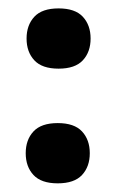

<svg xmlns="http://www.w3.org/2000/svg" viewBox="-20 -420 268 448"><path d="M60.1 -279.3Q42 -298.8 42 -330.1Q42 -361.3 60.1 -380.9Q78.1 -400.4 116.7 -400.4Q155.3 -400.4 173.3 -380.9Q191.4 -361.3 191.4 -330.1Q191.4 -298.8 173.3 -279.3Q155.3 -259.8 116.7 -259.8Q78.1 -259.8 60.1 -279.3ZM58.1 -11.7Q40 -31.2 40 -62.5Q40 -93.8 58.1 -113.3Q76.2 -132.8 114.7 -132.8Q153.3 -132.8 171.4 -113.3Q189.5 -93.8 189.5 -62.5Q189.5 -31.2 171.4 -11.7Q153.3 7.8 114.7 7.8Q76.2 7.8 58.1 -11.7Z"/></svg>

Font: Ravi Prakash
Style: Regular
Weight: 400
Designer: Appaji Ambarisha Darbha
Version: Version 1.0.4; ttfautohint (v1.2.42-39fb)